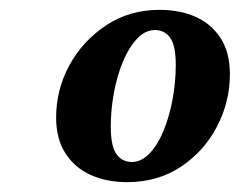

<svg xmlns="http://www.w3.org/2000/svg" viewBox="-20 -778 487 390"><path d="M238 -408Q197 -408 164.5 -422.5Q132 -437 113 -466.5Q94 -496 94 -539Q94 -596 121 -645.5Q148 -695 195.5 -726.5Q243 -758 304 -758Q346 -758 378 -743.5Q410 -729 428.5 -700Q447 -671 447 -627Q447 -571 420.5 -520.5Q394 -470 347 -439Q300 -408 238 -408ZM248 -449Q267 -449 283.5 -466Q300 -483 312 -512Q324 -541 330.5 -576Q337 -611 337 -646Q337 -686 325.5 -701.5Q314 -717 295 -717Q275 -717 258.5 -699.5Q242 -682 230 -653.5Q218 -625 211.5 -590Q205 -555 205 -521Q205 -481 216.5 -465Q228 -449 248 -449Z"/></svg>

Font: Source Serif 4
Style: Bold Italic
Weight: 700
Italic angle: -12°
Designer: Frank Grießhammer
Foundry: Adobe Systems Incorporated
Version: Version 4.004;hotconv 1.0.116;makeotfexe 2.5.65601